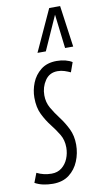

<svg xmlns="http://www.w3.org/2000/svg" viewBox="-109 -832 466 884"><g transform="rotate(-10 123.5 -390.0)"><path d="M-19 -9 -2 -53Q30 -37 67 -37Q95 -37 114.5 -52.5Q134 -68 144 -92.5Q154 -117 154 -144Q154 -179 138 -205.5Q122 -232 101.5 -258Q81 -284 65 -316.5Q49 -349 49 -395Q49 -430 62.5 -464Q76 -498 105 -521Q134 -544 179 -544Q201 -544 220 -539Q239 -534 251 -526L235 -481Q222 -487 207 -492Q192 -497 175 -497Q137 -497 116.5 -466.5Q96 -436 96 -398Q96 -365 111.5 -338Q127 -311 148 -283.5Q169 -256 185 -223.5Q201 -191 201 -149Q201 -109 186 -72.5Q171 -36 141 -13Q111 10 65 10Q15 10 -19 -9ZM99 -596 188 -790H239L266 -596H228L209 -755L138 -596Z"/></g></svg>

Font: Georama ExtraCondensed Light
Style: Italic
Weight: 300
Width: 2
Italic angle: -9°
Designer: Jean-Baptiste Levee
Foundry: Production Type
Version: Version 1.000